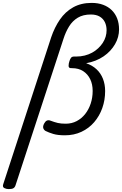

<svg xmlns="http://www.w3.org/2000/svg" viewBox="-97 -914 841 1324"><path d="M-37 390Q-53 390 -67 383Q-81 376 -75 357L256 -657Q279 -725 316 -779Q353 -833 407.5 -863.5Q462 -894 535 -894Q579 -894 614 -881Q649 -868 673.5 -844Q698 -820 711 -786.5Q724 -753 724 -711Q724 -685 717 -659Q710 -633 696 -609Q682 -585 662.5 -564Q643 -543 617.5 -525.5Q592 -508 561.5 -496Q531 -484 497 -478Q539 -464 568.5 -436.5Q598 -409 613 -370.5Q628 -332 628 -286Q628 -224 608.5 -169Q589 -114 552.5 -71.5Q516 -29 464.5 -5Q413 19 351 19Q301 19 270 9.5Q239 0 217 -11Q204 -19 201 -32Q198 -45 208 -63Q216 -78 226.5 -82.5Q237 -87 248 -83Q280 -71 302 -66Q324 -61 356 -61Q398 -61 432 -79Q466 -97 490.5 -128Q515 -159 528.5 -200Q542 -241 542 -287Q542 -333 525 -368Q508 -403 476.5 -423.5Q445 -444 399 -444H393Q376 -444 376 -460Q376 -476 382 -493Q386 -506 392.5 -515Q399 -524 413 -524H427Q459 -524 487 -531Q515 -538 538.5 -551Q562 -564 580.5 -581.5Q599 -599 612 -619Q625 -639 631.5 -661Q638 -683 638 -705Q638 -737 626 -761.5Q614 -786 590 -800Q566 -814 529 -814Q476 -814 439.5 -792Q403 -770 379.5 -732Q356 -694 341 -647L10 364Q6 377 -4 383.5Q-14 390 -37 390Z"/></svg>

Font: Playwrite DK Uloopet
Style: Regular
Weight: 400
Designer: Veronika Burian, José Scaglione
Foundry: TypeTogether
Version: Version 1.002